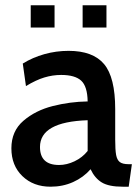

<svg xmlns="http://www.w3.org/2000/svg" viewBox="-20 -695 528 725"><path d="M23 -135Q23 -200 68.5 -239Q114 -278 179 -294.5Q244 -311 311 -312Q310 -369 286.5 -390.5Q263 -412 211 -412Q179 -412 147.5 -402.5Q116 -393 78 -370L66 -455Q103 -478 147.5 -490.5Q192 -503 239 -503Q331 -503 373 -453Q415 -403 415 -283V-168Q415 -129 418.5 -110Q422 -91 432.5 -83Q443 -75 466 -75H478L466 10H443Q391 10 364.5 -6Q338 -22 322 -56Q295 -25 256 -7.5Q217 10 171 10Q106 10 64.5 -30Q23 -70 23 -135ZM311 -125V-241Q131 -235 131 -140Q131 -72 203 -72Q232 -72 261.5 -86Q291 -100 311 -125ZM96 -675H186V-591H96ZM292 -675H382V-591H292Z"/></svg>

Font: Cabin Medium
Style: Regular
Weight: 500
Designer: Pablo Impallari
Foundry: Pablo Impallari. http://www.impallari.com Igino Marini. http://www.ikern.com
Version: Version 2.001